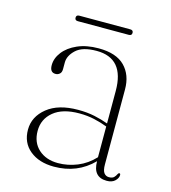

<svg xmlns="http://www.w3.org/2000/svg" viewBox="-89 -625 629 706"><g transform="rotate(15 225.0 -272.0)"><path d="M53 -98Q53 -147.5 95.5 -181.8Q138 -216 213 -216Q247.5 -216 275.8 -210Q304 -204 328 -195V-319Q328 -443 222.5 -443Q169 -443 144.5 -420.2Q120 -397.5 120 -371.5V-346Q120 -333.5 113.2 -327.8Q106.5 -322 97.5 -322Q76 -322 76 -349.5Q76 -376 94.5 -400Q113 -424 147 -439Q181 -454 227.5 -454Q294.5 -454 327 -421Q359.5 -388 359.5 -333V-47.5Q359.5 -24.5 366.8 -15.2Q374 -6 385.5 -6Q398.5 -6 404.5 -12Q410.5 -18 413.5 -25Q416 -30 419.5 -30Q423.5 -30 423.5 -24Q423.5 -12.5 412.5 -1.8Q401.5 9 381 9Q328.5 9 328.5 -51.5Q269 9 180 9Q123 9 88 -19.8Q53 -48.5 53 -98ZM88.5 -103Q88.5 -59 117 -33.2Q145.5 -7.5 191 -7.5Q228.5 -7.5 264.2 -22Q300 -36.5 328 -66.5V-183.5Q304.5 -192.5 278 -198.5Q251.5 -204.5 220.5 -204.5Q157 -204.5 122.8 -176.2Q88.5 -148 88.5 -103ZM115.5 -541Q115.5 -551.5 127 -551.5H321Q332.5 -551.5 332.5 -541Q332.5 -530.5 321 -530.5H127Q115.5 -530.5 115.5 -541Z"/></g></svg>

Font: Fraunces 72pt Thin
Style: Regular
Weight: 100
Version: Version 1.000;[b76b70a41]